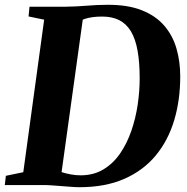

<svg xmlns="http://www.w3.org/2000/svg" viewBox="-33 -771 778 800"><path d="M90 -743H240Q283.5 -743.5 327.8 -747.2Q372 -751 414.5 -751Q499 -751.5 557.2 -728.5Q615.5 -705.5 651 -664.5Q686.5 -623.5 702.2 -569.2Q718 -515 718 -453Q718 -354 692.8 -269.8Q667.5 -185.5 615.8 -123Q564 -60.5 485 -25.8Q406 9 298.5 9Q283 9 264 7.5Q245 6 224.5 4.5Q204 3 184.5 1.5Q165 0 148 0H-13L-8.5 -38.5L64 -53.5L151 -689L86 -702.5ZM219.5 -24.5 198.5 -62.5Q207.5 -59 223.8 -53.8Q240 -48.5 260.8 -44.5Q281.5 -40.5 302.5 -40.5Q357 -40.5 398 -65.2Q439 -90 467.8 -132Q496.5 -174 514.5 -226.5Q532.5 -279 540.8 -335.5Q549 -392 549 -444.5Q549 -511.5 540.2 -560Q531.5 -608.5 512.8 -640Q494 -671.5 464.2 -686.8Q434.5 -702 392.5 -702Q368 -702 350.5 -699.2Q333 -696.5 321.2 -692.5Q309.5 -688.5 301.5 -684.5L315 -712Z"/></svg>

Font: Merriweather 60pt ExtraBold
Style: Italic
Weight: 800
Italic angle: -7.8°
Version: Version 2.101